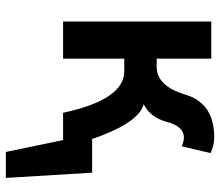

<svg xmlns="http://www.w3.org/2000/svg" viewBox="-68 -494 762 665"><g transform="rotate(90 312.5 -162.0)"><path d="M492.2 0H371.1Q325.7 -211.9 227.5 -211.9H183.6V0H55.2V-513.2H183.6V-324.2H212.4Q278.3 -324.2 308.3 -423.8Q338.4 -523.4 455.6 -523.4Q484.4 -523.4 510.7 -510.7L487.3 -411.1Q469.2 -418.5 457 -418.5Q418.5 -418.5 402.8 -359.9Q387.2 -301.3 341.3 -279.3Q423.8 -258.3 492.2 0ZM596.7 198.2H506.8L444.8 -100.6H578.6Z"/></g></svg>

Font: Cadman
Style: Bold
Weight: 700
Designer: Paul James MIller
Foundry: High-Logic / Made with FontCreator
Version: Version 2.114;March 28, 2021;FontCreator 13.0.0.2683 64-bit